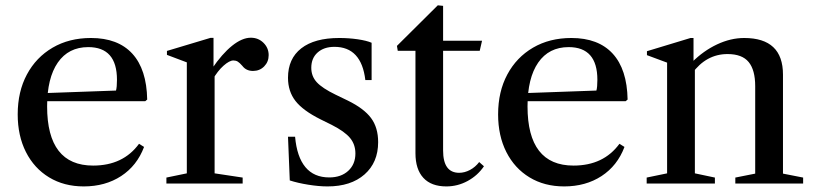

<svg xmlns="http://www.w3.org/2000/svg" viewBox="-20 -674 2990 705"><path d="M287.5 10.5Q215 10.5 160.2 -22.8Q105.5 -56 75.2 -115.8Q45 -175.5 45 -254Q45 -337.5 78.8 -400.5Q112.5 -463.5 173.2 -499Q234 -534.5 314 -534.5Q413 -534.5 465.8 -477Q518.5 -419.5 520.5 -308.5L513.5 -302.5H126V-331.5L406 -341.5Q409.5 -354.5 409.5 -381Q409.5 -501 304 -501Q231.5 -501 192.2 -444.2Q153 -387.5 153 -283.5Q153 -66 322 -66Q432 -66 490.5 -146L509 -134.5Q483 -65.5 424.8 -27.5Q366.5 10.5 287.5 10.5Z M591 0V-22L666 -37.5V-445L593 -472.5V-487L753 -535H764V-427L768 -422V-37.5L871 -22V0ZM760.5 -381 758.5 -422Q795.5 -476.5 832.2 -506Q869 -535.5 901 -535.5Q928.5 -535.5 947.5 -516.8Q966.5 -498 966.5 -471.5Q966.5 -447 950 -430.2Q933.5 -413.5 909 -413.5Q884 -413.5 870 -432Q860 -443.5 853 -447.8Q846 -452 837 -452Q822.5 -452 800.8 -432.8Q779 -413.5 760.5 -381Z M1182.5 10.5Q1150.5 10.5 1111.8 4.2Q1073 -2 1044 -11.5L1037.5 -172H1063.5Q1070 -98 1101.5 -60.2Q1133 -22.5 1189 -22.5Q1232.5 -22.5 1258.8 -46.8Q1285 -71 1285 -110.5Q1285 -143.5 1265.5 -167.2Q1246 -191 1198 -215.5L1156.5 -236Q1092.5 -268 1065 -303.2Q1037.5 -338.5 1037.5 -388.5Q1037.5 -458.5 1086.2 -496.5Q1135 -534.5 1225.5 -534.5Q1260.5 -534.5 1293.2 -529.8Q1326 -525 1344.5 -517V-380H1321.5Q1307 -502 1208 -502Q1169.5 -502 1146.2 -481.2Q1123 -460.5 1123 -425Q1123 -394 1143.2 -372Q1163.5 -350 1212 -326.5L1257.5 -304.5Q1316.5 -275.5 1342.5 -240.5Q1368.5 -205.5 1368.5 -152Q1368.5 -77.5 1318.5 -33.5Q1268.5 10.5 1182.5 10.5Z M1619 10.5Q1563.5 10.5 1534.5 -21Q1505.5 -52.5 1505.5 -111.5V-487.5H1440.5L1437.5 -505.5L1587.5 -654.5L1607 -652.5V-524.5H1750L1741.5 -487.5H1607V-121.5Q1607 -39.5 1666 -39.5Q1686 -39.5 1705.8 -50Q1725.5 -60.5 1739.5 -79L1757 -63.5Q1734 -29.5 1697.2 -9.5Q1660.5 10.5 1619 10.5Z M2051.5 10.5Q1979 10.5 1924.2 -22.8Q1869.5 -56 1839.2 -115.8Q1809 -175.5 1809 -254Q1809 -337.5 1842.8 -400.5Q1876.5 -463.5 1937.2 -499Q1998 -534.5 2078 -534.5Q2177 -534.5 2229.8 -477Q2282.5 -419.5 2284.5 -308.5L2277.5 -302.5H1890V-331.5L2170 -341.5Q2173.5 -354.5 2173.5 -381Q2173.5 -501 2068 -501Q1995.5 -501 1956.2 -444.2Q1917 -387.5 1917 -283.5Q1917 -66 2086 -66Q2196 -66 2254.5 -146L2273 -134.5Q2247 -65.5 2188.8 -27.5Q2130.5 10.5 2051.5 10.5Z M2680 0V-22L2753 -36.5V-357.5Q2753 -417 2729 -446.2Q2705 -475.5 2651.5 -475.5Q2573 -475.5 2521 -404V-445.5Q2563 -487.5 2613 -511Q2663 -534.5 2712.5 -534.5Q2855 -534.5 2855 -400V-36.5L2929 -22V0ZM2354.5 0V-22L2429.5 -37.5V-444L2355.5 -471.5V-486L2515.5 -534.5H2526.5V-446L2531.5 -441V-37.5L2605 -22V0Z"/></svg>

Font: Libre Caslon Text
Style: Regular
Weight: 400
Designer: Pablo Impallari, Rodrigo Fuenzalida, Katja Schimmel
Foundry: Pablo Impallari, Rodrigo Fuenzalida
Version: Version 2.000